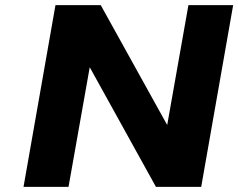

<svg xmlns="http://www.w3.org/2000/svg" viewBox="-20 -731 932 751"><path d="M767 0 892 -711H717L634 -242L374 -711H197L72 0H248L331 -468L590 0Z"/></svg>

Font: Asimov
Style: XWidIt
Weight: 500
Designer: Google
Version: Version 2.000980; 2014